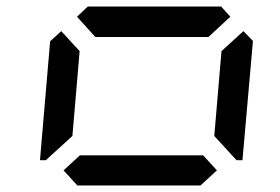

<svg xmlns="http://www.w3.org/2000/svg" viewBox="-20 -1020 856 586"><path d="M134 -544 120 -531H102L133 -894L167 -925L223 -864L201 -605ZM215 -969 248 -1000H655L683 -969L616 -907H271ZM600 -546 642 -500 592 -454H216L174 -500L224 -546ZM723 -925 752 -895 720 -531H702L690 -544L634 -605L656 -864Z"/></svg>

Font: DSEG7 Classic Mini
Style: Italic
Weight: 400
Italic angle: -5°
Designer: Keshikan(Twitter:@keshinomi_88pro)
Version: Version 0.46